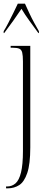

<svg xmlns="http://www.w3.org/2000/svg" viewBox="-24 -786 266 1046"><path d="M9 240V230H14Q41 230 60.5 213Q80 196 90.5 153.5Q101 111 101 37V-451Q101 -483 97 -499.5Q93 -516 80.5 -521Q68 -526 44 -526H34V-536H141V17Q141 108 124.5 156.5Q108 205 80.5 222.5Q53 240 19 240ZM-4 -616Q8 -635 21.5 -661.5Q35 -688 49 -716Q63 -744 73 -766H112Q122 -744 135 -716Q148 -688 162.5 -661.5Q177 -635 188 -616V-606H185Q161 -639 136.5 -672.5Q112 -706 93 -738Q71 -705 48.5 -673.5Q26 -642 -1 -606H-4Z"/></svg>

Font: Noto Serif Display ExtraCondensed ExtraLight
Style: Regular
Weight: 200
Width: 2
Designer: Monotype Design Team
Foundry: Monotype Imaging Inc.
Version: Version 2.009